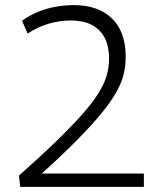

<svg xmlns="http://www.w3.org/2000/svg" viewBox="-20 -730 626 750"><path d="M54 -44Q142 -122 203 -181.5Q264 -241 304 -286.5Q344 -332 366.5 -369Q389 -406 397.5 -437.5Q406 -469 406 -500Q406 -551 388 -584Q370 -617 337 -633.5Q304 -650 257 -650Q214 -650 170.5 -637.5Q127 -625 88 -599L66 -649Q95 -670 128 -683.5Q161 -697 197 -703.5Q233 -710 268 -710Q332 -710 377.5 -686.5Q423 -663 447 -618Q471 -573 471 -508Q471 -475 463.5 -442Q456 -409 435.5 -372Q415 -335 378 -289.5Q341 -244 283.5 -185.5Q226 -127 143 -52H542V0H59Z"/></svg>

Font: Georama ExtraCondensed Thin Light
Style: Regular
Weight: 300
Version: Version 1.001